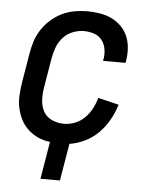

<svg xmlns="http://www.w3.org/2000/svg" viewBox="-50 -570 601 767"><g transform="rotate(5 250.0 -186.5)"><path d="M141 155 166 5Q140 2 118 -8Q96 -18 78 -34.5Q60 -51 49 -72.5Q38 -94 32.5 -118.5Q27 -143 28.5 -169Q30 -195 34 -221L54 -341Q58 -365 66 -390Q74 -415 89 -437.5Q104 -460 124.5 -478Q145 -496 169 -507.5Q193 -519 218.5 -523.5Q244 -528 269 -528Q294 -528 319 -524Q344 -520 365.5 -510Q387 -500 404.5 -483Q422 -466 431.5 -444Q441 -422 443 -397Q445 -372 441 -346L439 -336H349L350 -342Q354 -363 350.5 -383.5Q347 -404 335 -419.5Q323 -435 303.5 -441.5Q284 -448 262 -448Q240 -448 217.5 -439Q195 -430 179 -412Q163 -394 155 -372Q147 -350 143 -327L123 -207Q119 -182 120.5 -157Q122 -132 133.5 -112Q145 -92 167.5 -82Q190 -72 215 -72Q237 -72 259 -80.5Q281 -89 298 -106Q315 -123 326 -144Q337 -165 343 -187L426 -167Q417 -136 400.5 -106.5Q384 -77 360.5 -53Q337 -29 306.5 -14Q276 1 244 6L219 155Z"/></g></svg>

Font: Iosevka Medium
Style: Italic
Weight: 500
Italic angle: -9°
Monospace: yes
Designer: Belleve Invis
Foundry: Belleve Invis
Version: Version 32.5.0; ttfautohint (v1.8.4)